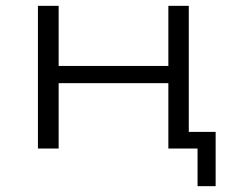

<svg xmlns="http://www.w3.org/2000/svg" viewBox="-20 -509 781 658"><path d="M657 129V0H557V-224H181V0H110V-489H181V-283H557V-489H627V-57H719V129Z"/></svg>

Font: Nunito Sans 10pt Expanded Light
Style: Regular
Weight: 300
Width: 7
Designer: Vernon Adams
Foundry: Vernon Adams
Version: Version 3.101;gftools[0.9.27]